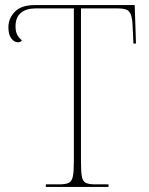

<svg xmlns="http://www.w3.org/2000/svg" viewBox="-20 -734 585 754"><path d="M160 0V-10H212Q238 -10 250 -16Q262 -22 266 -40.5Q270 -59 270 -98V-701H120Q83 -701 62 -683.5Q41 -666 41 -630Q41 -608 49 -595Q57 -582 66 -576Q62 -568 50 -568Q36 -568 24.5 -583Q13 -598 13 -627Q13 -662 38.5 -688Q64 -714 116 -714H509L514 -563H504L501 -627Q500 -659 494.5 -675Q489 -691 476.5 -696Q464 -701 440 -701H298V-98Q298 -59 301.5 -40.5Q305 -22 317 -16Q329 -10 354 -10H406V0Z"/></svg>

Font: Noto Serif Display SemiCondensed Thin
Style: Regular
Weight: 100
Width: 4
Designer: Monotype Design Team
Foundry: Monotype Imaging Inc.
Version: Version 2.009